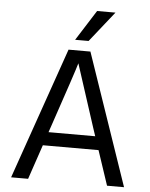

<svg xmlns="http://www.w3.org/2000/svg" viewBox="-59 -931 766 979"><g transform="rotate(5 324.0 -441.5)"><path d="M492 -883 368 -727H299L398 -883ZM205 -246H444L431 -285L326 -609Q314 -566 218 -284ZM526 0 467 -177H182L122 0H35L270 -674H382L613 0Z"/></g></svg>

Font: Hind
Style: Regular
Weight: 400
Designer: Manushi Parikh, Satya Rajpurohit
Foundry: Indian Type Foundry
Version: Version 2.000;PS 1.0;hotconv 1.0.79;makeotf.lib2.5.61930